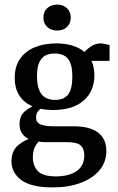

<svg xmlns="http://www.w3.org/2000/svg" viewBox="-20 -617 512 836"><path d="M443 40Q443 89 413 124.5Q383 160 330.5 179.5Q278 199 208 199Q117 199 73.5 167.5Q30 136 30 85Q30 39 60.5 14Q91 -11 137 -23L166 -18Q149 -5 136 15.5Q123 36 123 68Q123 104 144.5 127.5Q166 151 224 151Q280 151 313.5 128Q347 105 347 59Q347 31 331.5 16.5Q316 2 273 2H186Q124 2 94.5 -18Q65 -38 65 -76Q65 -113 89 -133Q113 -153 145 -164L170 -152Q154 -144 145.5 -132.5Q137 -121 137 -105Q137 -84 156 -75.5Q175 -67 218 -67H302Q372 -67 407.5 -39.5Q443 -12 443 40ZM391 -289Q391 -221 344.5 -179.5Q298 -138 211 -138Q156 -138 119 -155Q82 -172 63 -203Q44 -234 44 -278Q44 -327 67 -360.5Q90 -394 131 -411Q172 -428 225 -428Q302 -428 346.5 -392Q391 -356 391 -289ZM141 -285Q141 -234 160 -208Q179 -182 221 -182Q259 -182 277 -206Q295 -230 295 -283Q295 -337 276.5 -360.5Q258 -384 217 -384Q195 -384 178 -375.5Q161 -367 151 -345.5Q141 -324 141 -285ZM356 -352 332 -371Q351 -397 372.5 -412.5Q394 -428 417 -428Q426 -428 437 -425.5Q448 -423 457 -421V-352ZM288 -540Q288 -515 271.5 -499.5Q255 -484 229 -484Q202 -484 185.5 -499.5Q169 -515 169 -540Q169 -566 185.5 -581.5Q202 -597 229 -597Q255 -597 271.5 -581.5Q288 -566 288 -540Z"/></svg>

Font: Yrsa Medium
Style: Regular
Weight: 500
Designer: Anna Giedrys (Yrsa+Rasa design), David Brezina (Yrsa art-direction, Rasa art-direction, design)
Foundry: Rosetta Type Foundry
Version: Version 2.004